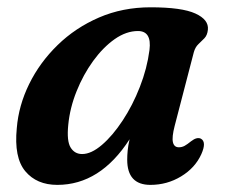

<svg xmlns="http://www.w3.org/2000/svg" viewBox="-20 -495 618 526"><path d="M458.5 -150Q450.5 -119 453.8 -105.2Q457 -91.5 470 -91.5Q478.5 -91.5 485.8 -95.5Q493 -99.5 503.5 -108Q519.5 -120.5 530.5 -115Q546.5 -106 531.5 -72.5Q514.5 -35 476.2 -11.8Q438 11.5 392 11.5Q328.5 11.5 328.5 -57.5Q328.5 -69.5 329.8 -82.8Q331 -96 335 -113.5Q254.5 11.5 137 11.5Q80.5 11.5 49.2 -26Q18 -63.5 26 -144Q31 -206 60 -265Q89 -324 137.8 -371.5Q186.5 -419 251.2 -447Q316 -475 392.5 -475Q478 -475 515.2 -458Q552.5 -441 549.5 -413.5Q548 -398.5 540 -390.2Q532 -382 523.5 -374Q515 -366 511 -352ZM167 -153Q162.5 -108.5 173.5 -90.8Q184.5 -73 205 -73Q230 -73 259.2 -98Q288.5 -123 316 -164.8Q343.5 -206.5 363.2 -257Q383 -307.5 389.5 -358Q396 -410 358 -410Q326 -410 294.2 -387.8Q262.5 -365.5 235.2 -328Q208 -290.5 189.8 -245Q171.5 -199.5 167 -153Z"/></svg>

Font: Fraunces 9pt S050 SemiBold
Style: Italic
Weight: 600
Italic angle: -16°
Version: Version 1.000; ttfautohint (v1.8.3)